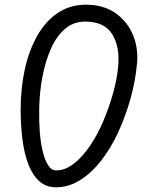

<svg xmlns="http://www.w3.org/2000/svg" viewBox="-20 -793 650 818"><path d="M218 5Q176 5 147 -21.5Q118 -48 100.5 -94Q83 -140 75.5 -200Q68 -260 68 -327Q68 -416 85.5 -496.5Q103 -577 138 -639.5Q173 -702 225.5 -737.5Q278 -773 346 -773Q422 -773 473 -736.5Q524 -700 547.5 -641.5Q571 -583 563 -515Q556 -444 535.5 -371Q515 -298 484 -230.5Q453 -163 412 -110Q371 -57 322 -26Q273 5 218 5ZM219 -67Q258 -67 295 -96Q332 -125 364 -172.5Q396 -220 420.5 -278Q445 -336 461.5 -395Q478 -454 483 -506Q492 -592 458.5 -646.5Q425 -701 343 -701Q293 -701 256.5 -669.5Q220 -638 196.5 -584.5Q173 -531 160.5 -464.5Q148 -398 147 -328Q146 -278 149.5 -231.5Q153 -185 162 -148Q171 -111 185 -89Q199 -67 219 -67Z"/></svg>

Font: Edu NSW ACT Foundation Medium
Style: Regular
Weight: 500
Version: Version 1.003